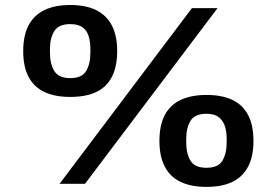

<svg xmlns="http://www.w3.org/2000/svg" viewBox="-20 -719 1081 751"><path d="M212.9 0 730.7 -687.2H830.9L312.4 0ZM254.6 -339.9Q193.5 -339.9 152.7 -359.7Q111.8 -379.6 91.3 -419.2Q70.8 -458.8 70.8 -518.7Q70.8 -579.3 91.3 -619Q111.8 -658.7 152.7 -679.1Q193.5 -699.4 254.6 -699.4Q316.2 -699.4 356.8 -679.1Q397.3 -658.7 417.8 -619Q438.3 -579.3 438.3 -518.7Q438.3 -458.8 417.8 -418.7Q397.3 -378.6 356.8 -359.2Q316.2 -339.9 254.6 -339.9ZM254.6 -413.4Q300.2 -413.4 316.8 -441.1Q333.5 -468.9 333.5 -512.1V-527Q333.5 -555.9 326.6 -578.1Q319.7 -600.3 302.4 -612.5Q285 -624.7 254.6 -624.7Q209.7 -624.7 192.6 -597.6Q175.4 -570.4 175.4 -527V-512.1Q175.4 -468.9 192.6 -441.1Q209.7 -413.4 254.6 -413.4ZM787.6 12Q726.6 12 685.7 -7.9Q644.8 -27.7 624.2 -68Q603.6 -108.2 603.6 -167.8Q603.6 -228.6 624.2 -268.3Q644.8 -308 685.8 -327.8Q726.8 -347.6 787.6 -347.6Q849.4 -347.6 889.9 -327.8Q930.4 -308 950.9 -268.3Q971.4 -228.6 971.4 -167.8Q971.4 -108.2 950.9 -68.1Q930.4 -28 889.8 -8Q849.2 12 787.6 12ZM787.6 -62.7Q833.2 -62.7 849.9 -90.4Q866.6 -118 866.6 -161.3V-176.3Q866.6 -205 859.2 -226.7Q851.8 -248.5 834.8 -261.3Q817.9 -274 787.6 -274Q741.8 -274 725.1 -246.3Q708.4 -218.6 708.4 -176.3V-161.3Q708.4 -118 725.1 -90.4Q741.8 -62.7 787.6 -62.7Z"/></svg>

Font: Archivo SemiBold SemiExpanded
Style: Regular
Weight: 600
Width: 6
Version: Version 2.001